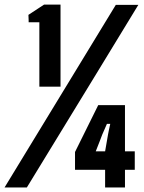

<svg xmlns="http://www.w3.org/2000/svg" viewBox="-104 -821 631 841"><path d="M68.4 -441.4H161.1V-800.8H88.9C54.7 -778.3 31.2 -762.7 20.5 -755.9C21.5 -739.3 21.5 -728.5 21.5 -723.6H68.4V-441.4ZM-84 0H13.7C257.8 -399.4 420.9 -666 502 -799.8H403.3C160.2 -400.4 -2.9 -133.8 -84 0ZM443.4 -360.4H326.2C275.4 -257.8 241.2 -189.5 224.6 -155.3V-77.1H356.4V0H443.4V-77.1H486.3V-158.2H443.4V-360.4ZM356.4 -158.2H315.4C330.1 -194.3 338.9 -218.8 343.8 -231.4C354.5 -254.9 361.3 -270.5 364.3 -278.3H378.9C374 -254.9 370.1 -239.3 369.1 -231.4C362.3 -194.3 358.4 -169.9 356.4 -158.2Z"/></svg>

Font: Yellow Ladder Regular
Style: Regular
Weight: 400
Designer: Zima Creative
Version: Version 2.002